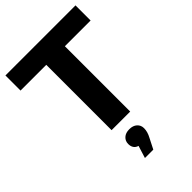

<svg xmlns="http://www.w3.org/2000/svg" viewBox="-259 -743 1087 1087"><g transform="rotate(-45 284.0 -199.5)"><path d="M210 -523H4V-644H565V-523H359V0H210ZM348 122Q348 151 331 182L299 245H232L255 171Q238 166 229.5 153.5Q221 141 221 122Q221 98 238 82.5Q255 67 284.5 67Q314 67 331 82.5Q348 98 348 122Z"/></g></svg>

Font: Montserrat Ace
Style: Bold
Weight: 700
Designer: Julieta Ulanovsky
Foundry: Julieta Ulanovsky
Version: Version 1